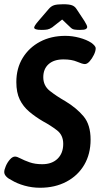

<svg xmlns="http://www.w3.org/2000/svg" viewBox="-26 -878 471 905"><path d="M163 7Q125 7 89.5 -3Q54 -13 28 -29Q13 -36 3.5 -46Q-6 -56 -6 -67Q-6 -78 1.5 -95.5Q9 -113 21 -126.5Q33 -140 45 -140Q54 -140 71 -131Q88 -122 113.5 -113Q139 -104 173 -104Q219 -104 245.5 -130Q272 -156 272 -200Q272 -241 243 -263.5Q214 -286 177 -306Q141 -327 112 -351.5Q83 -376 67 -409Q51 -442 51 -491Q51 -556 81 -605Q111 -654 163 -681.5Q215 -709 282 -709Q315 -709 348.5 -700Q382 -691 405 -676Q412 -671 418.5 -664Q425 -657 425 -650Q425 -637 416.5 -619.5Q408 -602 396.5 -589Q385 -576 374 -576Q363 -576 337.5 -587Q312 -598 273 -598Q228 -598 203 -575.5Q178 -553 178 -514Q178 -474 209 -449.5Q240 -425 282 -401Q335 -369 368 -329.5Q401 -290 401 -220Q401 -152 371 -101Q341 -50 287 -21.5Q233 7 163 7ZM171 -737Q151 -737 143 -740Q135 -743 135 -748Q135 -751 139 -758Q143 -765 155 -779L204 -836Q215 -849 229 -853.5Q243 -858 272 -858Q300 -858 313.5 -853Q327 -848 335 -835L372 -779Q385 -758 385 -751Q385 -745 378.5 -741Q372 -737 351 -737Q337 -737 326 -738.5Q315 -740 307 -748L267 -786L220 -749Q208 -741 197.5 -739Q187 -737 171 -737Z"/></svg>

Font: Asap Condensed Condensed SemiBold
Style: Italic
Weight: 600
Width: 3
Italic angle: -6°
Designer: Pablo Cosgaya
Foundry: Omnibus-Type
Version: Version 3.001; ttfautohint (v1.8.4.7-5d5b)